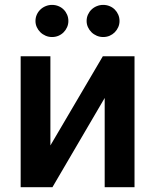

<svg xmlns="http://www.w3.org/2000/svg" viewBox="-20 -780 646 800"><path d="M408.4 -545.5H540.5V0H416.2V-371.8L198.5 0H66.1V-545.5H190V-174ZM196.7 -625.7Q182.9 -625.7 170.3 -631Q157.7 -636.4 148.3 -645.6Q138.8 -654.8 133.3 -666.9Q127.8 -679 127.8 -692.5Q127.8 -706.7 133.3 -718.9Q138.8 -731.2 148.3 -740.2Q157.7 -749.3 170.3 -754.4Q182.9 -759.6 196.7 -759.6Q211.3 -759.6 223.7 -754.4Q236.2 -749.3 245.2 -740.2Q254.3 -731.2 259.6 -718.9Q264.9 -706.7 264.9 -692.5Q264.9 -679 259.6 -666.9Q254.3 -654.8 245.2 -645.6Q236.2 -636.4 223.7 -631Q211.3 -625.7 196.7 -625.7ZM409.8 -625.7Q396 -625.7 383.3 -631Q370.7 -636.4 361.3 -645.6Q351.9 -654.8 346.4 -666.9Q340.9 -679 340.9 -692.5Q340.9 -706.7 346.4 -718.9Q351.9 -731.2 361.3 -740.2Q370.7 -749.3 383.3 -754.4Q396 -759.6 409.8 -759.6Q424.4 -759.6 436.8 -754.4Q449.2 -749.3 458.3 -740.2Q467.3 -731.2 472.7 -718.9Q478 -706.7 478 -692.5Q478 -679 472.7 -666.9Q467.3 -654.8 458.3 -645.6Q449.2 -636.4 436.8 -631Q424.4 -625.7 409.8 -625.7Z"/></svg>

Font: Interop SemBd
Style: Regular
Weight: 600
Designer: Rasmus Andersson, Google, Jang Haemin
Foundry: jhaemin
Version: Version 1.008